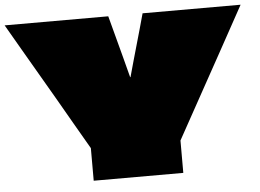

<svg xmlns="http://www.w3.org/2000/svg" viewBox="-54 -818 1198 886"><g transform="rotate(-5 544.5 -375.0)"><path d="M637 -750H1091Q1036 -650 981 -550Q926 -450 870.5 -350Q815 -250 760 -150Q760 -150 760 -150Q760 -150 760 -150V0H345V-151Q345 -151 345 -151Q345 -151 345 -151Q310 -211 275.5 -271Q241 -331 206.5 -391Q172 -451 137 -510.5Q102 -570 67.5 -630Q33 -690 -2 -750H478Q491 -702 503.5 -654Q516 -606 529 -558Q542 -510 554 -462Q554 -462 554.5 -461.5Q555 -461 555 -461Q555 -461 555.5 -461.5Q556 -462 556 -462Q566 -498 576 -534Q586 -570 596.5 -606Q607 -642 617 -678Q627 -714 637 -750Z"/></g></svg>

Font: Climate Crisis
Style: Regular
Weight: 400
Version: Version 1.003